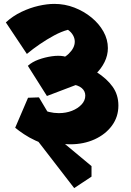

<svg xmlns="http://www.w3.org/2000/svg" viewBox="-20 -714 673 986"><path d="M361 252 131 -46 188 -79 450 139V193ZM406 -289 236 -396Q301 -407 332.5 -437.5Q364 -468 364 -500Q364 -517 355 -533Q346 -549 329 -561Q295 -552 258 -532Q221 -512 185 -487.5Q149 -463 118 -437L10 -599Q46 -632 90 -653Q134 -674 178 -684Q222 -694 259 -694Q313 -694 362 -675Q411 -656 450 -624Q489 -592 511.5 -551.5Q534 -511 534 -467Q534 -430 517 -395.5Q500 -361 471 -333.5Q442 -306 406 -289ZM341 27Q307 27 271.5 19.5Q236 12 203 -4L183 -156Q208 -145 232.5 -139Q257 -133 282 -133Q319 -133 349.5 -145Q380 -157 399 -177.5Q418 -198 418 -223Q418 -246 400 -261.5Q382 -277 345 -282L397 -288L221 -221L123 -376Q145 -396 178 -408Q211 -420 246 -425Q281 -430 308 -425L349 -412Q421 -379 475 -344.5Q529 -310 558.5 -268.5Q588 -227 588 -172Q588 -114 555 -69Q522 -24 466 1.5Q410 27 341 27ZM221 28Q193 22 161.5 7.5Q130 -7 103 -25Q76 -43 58 -58L124 -212L180 -214L296 -19Z"/></svg>

Font: Eczar ExtraBold
Style: Regular
Weight: 800
Designer: Vaibhav Singh
Foundry: Rosetta Type Foundry
Version: Version 2.000